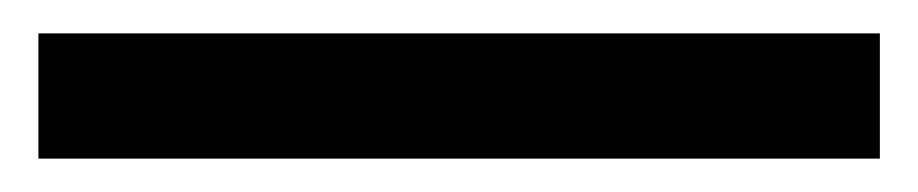

<svg xmlns="http://www.w3.org/2000/svg" viewBox="-20 75 550 115"><path d="M3 170V95H507V170Z"/></svg>

Font: Share Tech
Style: Regular
Weight: 400
Designer: Ralph du Carrois
Foundry: Carrois Type Design
Version: Version 1.100